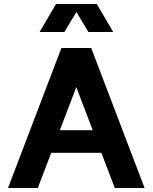

<svg xmlns="http://www.w3.org/2000/svg" viewBox="-20 -940 763 960"><path d="M287 -700H436L703 0H554L341 -558H382L169 0H20ZM180 -289H543V-176H180ZM260 -920H464L546 -780H422L362 -880L302 -780H178Z"/></svg>

Font: Uncut Sans VF
Style: Regular
Weight: 400
Designer: Kasper Nordkvist
Foundry: Uncut Type
Version: Version 1.100;FEAKit 1.0